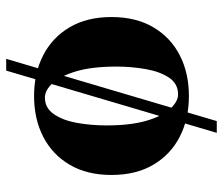

<svg xmlns="http://www.w3.org/2000/svg" viewBox="-70 -550 720 620"><g transform="rotate(-90 290.0 -240.0)"><path d="M171 100 372 -580H410L209 100ZM290 -490Q364 -490 421.5 -460.5Q479 -431 512 -375Q545 -319 545 -240Q545 -161 512 -105Q479 -49 421.5 -19.5Q364 10 290 10Q216 10 158.5 -19.5Q101 -49 68 -105Q35 -161 35 -240Q35 -319 68 -375Q101 -431 158.5 -460.5Q216 -490 290 -490ZM295 -25Q330 -25 349.5 -54.5Q369 -84 377 -130Q385 -176 385 -224Q385 -302 370 -353Q355 -404 332 -429.5Q309 -455 285 -455Q251 -455 231 -425.5Q211 -396 203 -350.5Q195 -305 195 -256Q195 -179 210 -127.5Q225 -76 248.5 -50.5Q272 -25 295 -25Z"/></g></svg>

Font: Brygada 1918
Style: Bold
Weight: 700
Designer: Mateusz Machalski | Borys Kosmynka | Przemek Hoffer
Foundry: NIEPODLEGLA 2018
Version: Version 3.006